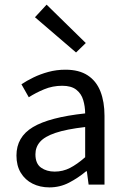

<svg xmlns="http://www.w3.org/2000/svg" viewBox="-20 -801 544 833"><path d="M194.3 12Q153.6 12 121.2 -4.3Q88.8 -20.5 70.1 -51.5Q51.4 -82.4 51.4 -126.2Q51.4 -206.8 122.8 -249.5Q194.2 -292.3 349.5 -309Q349.2 -339.5 341 -367Q332.9 -394.6 311.1 -411.7Q289.4 -428.9 249.9 -428.9Q208.1 -428.9 171.1 -413.4Q134 -397.9 104.9 -379L73 -435.4Q95.3 -450.4 125 -464.9Q154.7 -479.4 189.9 -489Q225.1 -498.6 264.1 -498.6Q323.2 -498.6 360.7 -473.9Q398.2 -449.2 415.8 -404.2Q433.4 -359.2 433.4 -298.3V0H364.5L356.8 -57.9H353.6Q319.1 -29.1 279.5 -8.5Q239.9 12 194.3 12ZM217.2 -56.5Q252.6 -56.5 283.5 -72.3Q314.3 -88.1 349.5 -118.9V-249.9Q267.8 -240.4 220.7 -224.5Q173.6 -208.6 153.7 -185.6Q133.7 -162.7 133.7 -131.5Q133.7 -91.2 157.9 -73.8Q182.1 -56.5 217.2 -56.5ZM309.9 -573.3 131.7 -726.2 182.2 -780.8 352.2 -614.3Z"/></svg>

Font: Source Sans Variable
Style: Regular
Weight: 200
Designer: Paul D. Hunt
Foundry: Adobe Systems Incorporated
Version: Version 3.006;hotconv 1.0.111;makeotfexe 2.5.65597